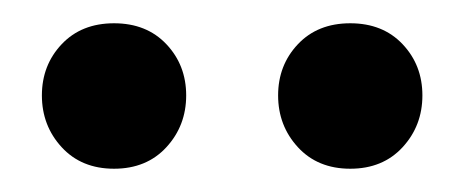

<svg xmlns="http://www.w3.org/2000/svg" viewBox="-20 -746 400 165"><path d="M16 -664Q16 -690 33 -708Q50 -726 78 -726Q106 -726 123 -708Q140 -690 140 -664Q140 -638 123 -619.5Q106 -601 78 -601Q50 -601 33 -619.5Q16 -638 16 -664ZM219 -664Q219 -690 236 -708Q253 -726 281 -726Q309 -726 326 -708Q343 -690 343 -664Q343 -638 326 -619.5Q309 -601 281 -601Q253 -601 236 -619.5Q219 -638 219 -664Z"/></svg>

Font: Tiro Telugu
Style: Regular
Weight: 400
Designer: Telugu: John Hudson & Fiona Ross. Latin: John Hudson.
Foundry: Tiro Typeworks Ltd.
Version: Version 1.52